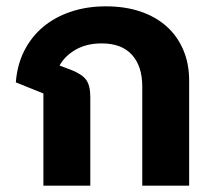

<svg xmlns="http://www.w3.org/2000/svg" viewBox="-20 -586 680 606"><path d="M117 -291 30 -326Q34 -381 56.5 -425.5Q79 -470 116 -501Q153 -532 203.5 -549Q254 -566 314 -566Q375 -566 423.5 -549.5Q472 -533 506 -502.5Q540 -472 558.5 -428.5Q577 -385 577 -332V0H429V-313Q429 -377 396.5 -413Q364 -449 301 -449Q253 -449 218.5 -429Q184 -409 168 -379L203 -366Q239 -352 252 -334Q265 -316 265 -280V0H117Z"/></svg>

Font: IBM Plex Thai
Style: Bold
Weight: 700
Designer: Mike Abbink, Paul van der Laan, Pieter van Rosmalen, Ben Mitchell, Mark Frömberg
Foundry: Bold Monday
Version: Version 1.0